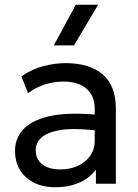

<svg xmlns="http://www.w3.org/2000/svg" viewBox="-20 -777 582 812"><path d="M215 15Q137 15 90.2 -27Q43.5 -69 43.5 -140Q43.5 -190.5 77.5 -228.8Q111.5 -267 185.8 -284.8Q260 -302.5 380.5 -292.5V-318.5Q380.5 -370.5 346.5 -401.2Q312.5 -432 248 -432Q209 -432 171 -420.2Q133 -408.5 98.5 -383L70.5 -454Q115.5 -485 164 -497.5Q212.5 -510 257.5 -510Q359 -510 414.5 -462Q470 -414 470 -319V0H385.5V-60Q359.5 -23.5 314.5 -4.2Q269.5 15 215 15ZM131 -142.5Q131 -103.5 158.8 -82Q186.5 -60.5 235 -60.5Q297 -60.5 338.8 -94Q380.5 -127.5 380.5 -181.5V-226Q290 -236 235.2 -227Q180.5 -218 155.8 -195.5Q131 -173 131 -142.5ZM207.5 -585 300.5 -757H395L293 -585Z"/></svg>

Font: Geologica Light
Style: Regular
Weight: 300
Designer: Sindre Bremnes, Frode Helland
Foundry: Monokrom Skriftforlag AS
Version: Version 1.010; ttfautohint (v1.8.4.7-5d5b);gftools[0.9.28]